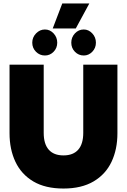

<svg xmlns="http://www.w3.org/2000/svg" viewBox="-20 -1072 732 1107"><path d="M339 -1052H495L417 -908H284ZM166 -826Q166 -857 188 -879.5Q210 -902 239 -902Q268 -902 289 -879.5Q310 -857 310 -826Q310 -795 289 -773.5Q268 -752 239 -752Q209 -752 187.5 -773.5Q166 -795 166 -826ZM391 -826Q391 -857 412 -879.5Q433 -902 463 -902Q491 -902 512 -879.5Q533 -857 533 -826Q533 -795 512 -773.5Q491 -752 463 -752Q433 -752 412 -773.5Q391 -795 391 -826ZM35 -304V-699H232V-306Q232 -242 261 -209Q290 -176 346 -176Q402 -176 431 -209Q460 -242 460 -306V-699H657V-304Q657 -211 623 -139Q589 -67 519.5 -26Q450 15 346 15Q241 15 172 -26Q103 -67 69 -139Q35 -211 35 -304Z"/></svg>

Font: Readiness ExtraBold
Style: Regular
Weight: 800
Designer: Katatrad Team
Foundry: CadsonDemak
Version: Version 1.00;January 16, 2020;FontCreator 12.0.0.2550 64-bit